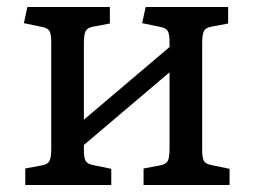

<svg xmlns="http://www.w3.org/2000/svg" viewBox="-20 -527 722 547"><path d="M52 0V-47L100 -56Q116 -59 121 -68.5Q126 -78 126 -104V-407Q126 -430 121 -438.5Q116 -447 101 -450L48 -461L58 -507H293V-460L245 -451Q229 -448 224 -438.5Q219 -429 219 -403V-186L463 -393V-407Q463 -430 458 -438.5Q453 -447 438 -450L385 -461L395 -507H630V-460L582 -451Q566 -448 561 -438.5Q556 -429 556 -403V-100Q556 -77 561 -68.5Q566 -60 581 -57L634 -46V0H389V-47L437 -56Q453 -59 458 -68.5Q463 -78 463 -104V-321L219 -114V-100Q219 -77 224 -68.5Q229 -60 244 -57L297 -46V0Z"/></svg>

Font: Literata 12pt
Style: Regular
Weight: 400
Designer: Latin by Veronika Burian and Jose Scaglione. Greek by Irene Vlachou. Cyrillic by Vera Evstafieva.
Foundry: TypeTogether
Version: Version 3.002